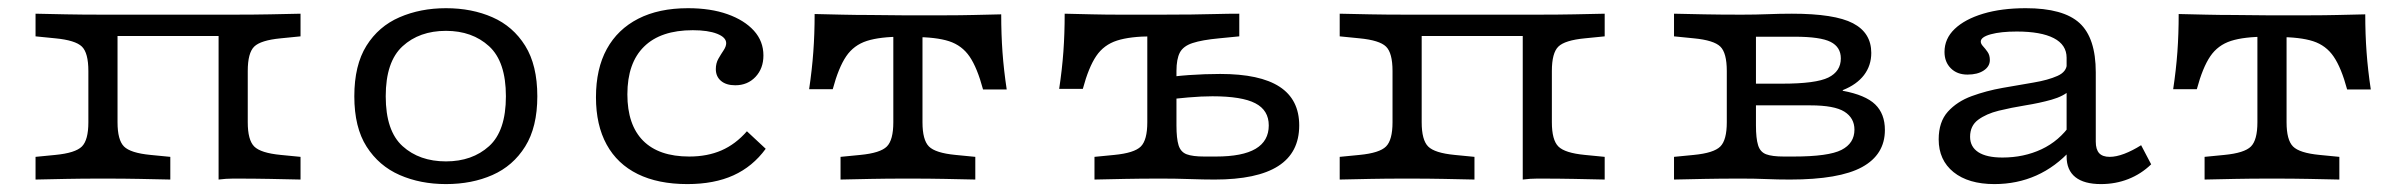

<svg xmlns="http://www.w3.org/2000/svg" viewBox="-20 -447 5970 478"><path d="M524.2 0V-410.5H560.5Q613.7 -410.5 652.4 -411.3Q691.1 -412.1 728.2 -412.9V-356.5L679 -351.6Q629 -346.8 612.9 -331Q596.8 -315.3 596.8 -270.2V-142.7Q596.8 -98.4 612.9 -82.3Q629 -66.1 679 -61.3L728.2 -56.5V0Q691.1 -0.8 652.4 -1.6Q613.7 -2.4 560.5 -2.4Q542.7 -2.4 524.2 0ZM236.3 -2.4Q183.1 -2.4 144.4 -1.6Q105.6 -0.8 68.5 0V-56.5L117.7 -61.3Q167.7 -66.1 183.9 -82.3Q200 -98.4 200 -142.7V-270.2Q200 -315.3 183.9 -331Q167.7 -346.8 117.7 -351.6L68.5 -356.5V-412.9Q105.6 -412.1 144.4 -411.3Q183.1 -410.5 236.3 -410.5H272.6V-142.7Q272.6 -98.4 288.7 -82.3Q304.8 -66.1 354.8 -61.3L404 -56.5V0Q366.9 -0.8 328.2 -1.6Q289.5 -2.4 236.3 -2.4ZM253.2 -357.3V-410.5H542.7V-357.3Z M1090.3 11.3Q1026.6 11.3 975 -11.3Q923.4 -33.9 892.7 -81.9Q862.1 -129.8 862.1 -207.3Q862.1 -284.7 892.3 -333.1Q922.6 -381.5 974.6 -404Q1026.6 -426.6 1090.3 -426.6Q1154.8 -426.6 1206 -404Q1257.3 -381.5 1287.5 -333.1Q1317.7 -284.7 1317.7 -207.3Q1317.7 -130.6 1287.5 -82.3Q1257.3 -33.9 1206 -11.3Q1154.8 11.3 1090.3 11.3ZM1090.3 -45.2Q1155.6 -45.2 1197.6 -83.1Q1239.5 -121 1239.5 -207.3Q1239.5 -293.5 1197.6 -331.9Q1155.6 -370.2 1090.3 -370.2Q1024.2 -370.2 982.3 -331.9Q940.3 -293.5 940.3 -207.3Q940.3 -121 982.3 -83.1Q1024.2 -45.2 1090.3 -45.2Z M1691.1 11.3Q1618.5 11.3 1567.7 -13.7Q1516.9 -38.7 1490.3 -87.1Q1463.7 -135.5 1463.7 -204.8Q1463.7 -275.8 1490.7 -325Q1517.7 -374.2 1569 -400.4Q1620.2 -426.6 1692.7 -426.6Q1749.2 -426.6 1791.1 -411.7Q1833.1 -396.8 1856.9 -370.6Q1880.6 -344.4 1880.6 -308.9Q1880.6 -276.6 1860.9 -255.6Q1841.1 -234.7 1810.5 -234.7Q1787.9 -234.7 1775 -245.6Q1762.1 -256.5 1762.1 -275Q1762.1 -289.5 1768.5 -300.8Q1775 -312.1 1781.5 -321.8Q1787.9 -331.5 1787.9 -339.5Q1787.9 -354 1765.3 -362.9Q1742.7 -371.8 1704.8 -371.8Q1625 -371.8 1583.5 -331Q1541.9 -290.3 1541.9 -212.1Q1541.9 -136.3 1581 -96.8Q1620.2 -57.3 1696 -57.3Q1741.1 -57.3 1776.2 -72.6Q1811.3 -87.9 1839.5 -120.2L1886.3 -76.6Q1854 -32.3 1806 -10.5Q1758.1 11.3 1691.1 11.3Z M2240.3 -2.4Q2187.1 -2.4 2148.4 -1.6Q2109.7 -0.8 2072.6 0V-56.5L2121.8 -61.3Q2171.8 -66.1 2187.9 -82.3Q2204 -98.4 2204 -142.7V-206.5H2276.6V-142.7Q2276.6 -98.4 2292.7 -82.3Q2308.9 -66.1 2358.9 -61.3L2408.1 -56.5V0Q2371 -0.8 2332.3 -1.6Q2293.5 -2.4 2240.3 -2.4ZM2225.8 -355.6Q2171 -355.6 2138.3 -345.2Q2105.6 -334.7 2086.7 -306.9Q2067.7 -279 2053.2 -225H1994.4Q2001.6 -273.4 2004.8 -317.7Q2008.1 -362.1 2008.1 -412.1Q2042.7 -411.3 2076.6 -410.5Q2110.5 -409.7 2145.2 -409.7L2225.8 -408.9H2254.8H2335.5Q2370.2 -408.9 2404 -409.7Q2437.9 -410.5 2472.6 -411.3Q2472.6 -361.3 2475.8 -316.9Q2479 -272.6 2486.3 -224.2H2427.4Q2412.9 -278.2 2394 -306Q2375 -333.9 2342.7 -344.4Q2310.5 -354.8 2254.8 -354.8ZM2204 -206.5V-371H2276.6V-206.5Z M2836.3 -206.5V-388.7L2869.4 -356.5H2848.4Q2793.5 -356.5 2760.9 -346Q2728.2 -335.5 2709.3 -307.7Q2690.3 -279.8 2675.8 -225.8H2616.9Q2624.2 -274.2 2627.4 -318.5Q2630.6 -362.9 2630.6 -412.9Q2665.3 -412.1 2699.2 -411.3Q2733.1 -410.5 2767.7 -410.5H2848.4H2873.4H2872.6Q2913.7 -410.5 2946.4 -410.9Q2979 -411.3 3008.1 -412.1Q3037.1 -412.9 3065.3 -412.9V-356.5L3015.3 -351.6Q2972.6 -347.6 2949.2 -339.9Q2925.8 -332.3 2917.3 -316.1Q2908.9 -300 2908.9 -270.2V-206.5ZM2872.6 -2.4Q2819.4 -2.4 2780.6 -1.6Q2741.9 -0.8 2704.8 0V-56.5L2754 -61.3Q2804 -66.1 2820.2 -82.3Q2836.3 -98.4 2836.3 -142.7V-206.5H2908.9V-134.7Q2908.9 -102.4 2914.1 -85.5Q2919.4 -68.5 2934.3 -62.9Q2949.2 -57.3 2978.2 -57.3H3007.3Q3073.4 -57.3 3106 -76.6Q3138.7 -96 3138.7 -134.7Q3138.7 -172.6 3105.2 -189.9Q3071.8 -207.3 2998.4 -207.3Q2971.8 -207.3 2937.9 -204.4Q2904 -201.6 2870.2 -196.8L2869.4 -251.6Q2900 -257.3 2939.9 -260.1Q2979.8 -262.9 3017.7 -262.9Q3116.9 -262.9 3165.7 -231Q3214.5 -199.2 3214.5 -134.7Q3214.5 -66.9 3162.1 -33.5Q3109.7 0 3004 0Q2976.6 0 2941.9 -1.2Q2907.3 -2.4 2872.6 -2.4Z M3771 0V-410.5H3807.3Q3860.5 -410.5 3899.2 -411.3Q3937.9 -412.1 3975 -412.9V-356.5L3925.8 -351.6Q3875.8 -346.8 3859.7 -331Q3843.5 -315.3 3843.5 -270.2V-142.7Q3843.5 -98.4 3859.7 -82.3Q3875.8 -66.1 3925.8 -61.3L3975 -56.5V0Q3937.9 -0.8 3899.2 -1.6Q3860.5 -2.4 3807.3 -2.4Q3789.5 -2.4 3771 0ZM3483.1 -2.4Q3429.8 -2.4 3391.1 -1.6Q3352.4 -0.8 3315.3 0V-56.5L3364.5 -61.3Q3414.5 -66.1 3430.6 -82.3Q3446.8 -98.4 3446.8 -142.7V-270.2Q3446.8 -315.3 3430.6 -331Q3414.5 -346.8 3364.5 -351.6L3315.3 -356.5V-412.9Q3352.4 -412.1 3391.1 -411.3Q3429.8 -410.5 3483.1 -410.5H3519.4V-142.7Q3519.4 -98.4 3535.5 -82.3Q3551.6 -66.1 3601.6 -61.3L3650.8 -56.5V0Q3613.7 -0.8 3575 -1.6Q3536.3 -2.4 3483.1 -2.4ZM3500 -357.3V-410.5H3789.5V-357.3Z M4315.3 -2.4Q4262.1 -2.4 4223.4 -1.6Q4184.7 -0.8 4147.6 0V-56.5L4196.8 -61.3Q4246.8 -66.1 4262.9 -82.3Q4279 -98.4 4279 -142.7V-270.2Q4279 -315.3 4262.9 -331Q4246.8 -346.8 4196.8 -351.6L4147.6 -356.5V-412.9Q4184.7 -412.1 4223.4 -411.3Q4262.1 -410.5 4315.3 -410.5H4316.1Q4351.6 -410.5 4381 -411.7Q4410.5 -412.9 4441.1 -412.9Q4547.6 -412.9 4593.1 -389.1Q4638.7 -365.3 4638.7 -315.3Q4638.7 -283.9 4620.6 -260.1Q4602.4 -236.3 4567.7 -222.6V-221Q4624.2 -210.5 4648.4 -187.1Q4672.6 -163.7 4672.6 -123.4Q4672.6 -62.1 4615.7 -31Q4558.9 0 4436.3 0Q4405.6 0 4377.4 -1.2Q4349.2 -2.4 4316.1 -2.4ZM4351.6 -134.7Q4351.6 -102.4 4356.9 -85.5Q4362.1 -68.5 4377 -62.9Q4391.9 -57.3 4421 -57.3H4445.2Q4532.3 -57.3 4564.5 -73.8Q4596.8 -90.3 4596.8 -124.2Q4596.8 -153.2 4571.8 -169Q4546.8 -184.7 4487.1 -184.7H4314.5V-238.7H4416.9Q4500.8 -238.7 4531.9 -254Q4562.9 -269.4 4562.9 -301.6Q4562.9 -329.8 4537.5 -342.7Q4512.1 -355.6 4447.6 -355.6H4345.2L4351.6 -363.7Z M5125 -206.5V-303.2Q5125 -335.5 5093.1 -352Q5061.3 -368.5 5000.8 -368.5Q4961.3 -368.5 4936.3 -361.7Q4911.3 -354.8 4911.3 -343.5Q4911.3 -337.9 4916.9 -331.9Q4922.6 -325.8 4928.2 -317.7Q4933.9 -309.7 4933.9 -297.6Q4933.9 -281.5 4918.5 -271.4Q4903.2 -261.3 4878.2 -261.3Q4852.4 -261.3 4836.7 -277Q4821 -292.7 4821 -317.7Q4821 -350.8 4846.4 -375Q4871.8 -399.2 4917.3 -412.9Q4962.9 -426.6 5023.4 -426.6Q5116.9 -426.6 5157.3 -389.5Q5197.6 -352.4 5197.6 -266.9V-206.5ZM4945.2 11.3Q4880.6 11.3 4843.5 -18.5Q4806.5 -48.4 4806.5 -100Q4806.5 -143.5 4829.4 -169Q4852.4 -194.4 4888.7 -207.7Q4925 -221 4965.7 -228.2Q5006.5 -235.5 5042.7 -241.5Q5079 -247.6 5102.4 -258.1Q5125.8 -268.5 5125.8 -289.5L5134.7 -223.4Q5117.7 -207.3 5087.5 -198.8Q5057.3 -190.3 5022.2 -184.7Q4987.1 -179 4956 -171.4Q4925 -163.7 4904.8 -148.8Q4884.7 -133.9 4884.7 -106.5Q4884.7 -81.5 4905.2 -68.1Q4925.8 -54.8 4965.3 -54.8Q5018.5 -54.8 5062.5 -75.4Q5106.5 -96 5135.5 -137.9L5136.3 -74.2Q5097.6 -31.5 5049.6 -10.1Q5001.6 11.3 4945.2 11.3ZM5197.6 -94.4Q5197.6 -75 5206 -65.7Q5214.5 -56.5 5232.3 -56.5Q5248.4 -56.5 5268.5 -64.1Q5288.7 -71.8 5310.5 -85.5L5335.5 -37.9Q5310.5 -13.7 5278.6 -1.2Q5246.8 11.3 5210.5 11.3Q5168.5 11.3 5146.8 -6Q5125 -23.4 5125 -57.3V-206.5H5197.6Z M5636.3 -2.4Q5583.1 -2.4 5544.4 -1.6Q5505.6 -0.8 5468.5 0V-56.5L5517.7 -61.3Q5567.7 -66.1 5583.9 -82.3Q5600 -98.4 5600 -142.7V-206.5H5672.6V-142.7Q5672.6 -98.4 5688.7 -82.3Q5704.8 -66.1 5754.8 -61.3L5804 -56.5V0Q5766.9 -0.8 5728.2 -1.6Q5689.5 -2.4 5636.3 -2.4ZM5621.8 -355.6Q5566.9 -355.6 5534.3 -345.2Q5501.6 -334.7 5482.7 -306.9Q5463.7 -279 5449.2 -225H5390.3Q5397.6 -273.4 5400.8 -317.7Q5404 -362.1 5404 -412.1Q5438.7 -411.3 5472.6 -410.5Q5506.5 -409.7 5541.1 -409.7L5621.8 -408.9H5650.8H5731.5Q5766.1 -408.9 5800 -409.7Q5833.9 -410.5 5868.5 -411.3Q5868.5 -361.3 5871.8 -316.9Q5875 -272.6 5882.3 -224.2H5823.4Q5808.9 -278.2 5789.9 -306Q5771 -333.9 5738.7 -344.4Q5706.5 -354.8 5650.8 -354.8ZM5600 -206.5V-371H5672.6V-206.5Z"/></svg>

Font: Playfair 5pt SemiExpanded Light
Style: Regular
Weight: 300
Width: 6
Designer: Claus Eggers Sørensen
Foundry: Claus Eggers Sørensen
Version: Version 2.203